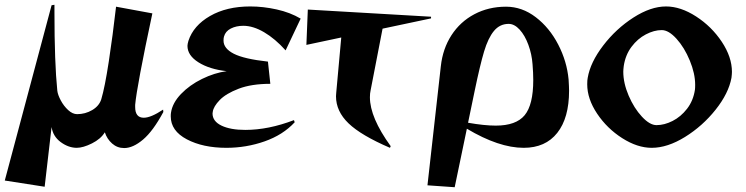

<svg xmlns="http://www.w3.org/2000/svg" viewBox="-33 -607 3123 804"><path d="M-13 149 183 -585 195 -587V-557Q195 -344 207 -227Q209 -210 221.5 -186.5Q234 -163 252.5 -146Q271 -129 290 -129Q324 -129 353 -146Q382 -163 391 -191Q406 -241 422.5 -349Q439 -457 453 -579L605 -551Q540 -246 533 -168V-159Q533 -114 569 -114Q599 -114 650 -148L651 -138Q608 -58 566 -22.5Q524 13 487 13Q458 13 436.5 -6Q415 -25 406 -53Q389 -25 352 -6.5Q315 12 288 12H286Q252 11 220.5 -12.5Q189 -36 183 -75L154 175Z M682 -120Q682 -130 683 -135Q689 -176 725 -213.5Q761 -251 813 -276.5Q865 -302 916 -309Q844 -317 798 -346Q752 -375 752 -415Q752 -422 756 -436Q777 -500 846.5 -540Q916 -580 1015 -580Q1069 -580 1125.5 -567.5Q1182 -555 1226 -529L1163 -396Q1119 -445 1073 -472Q1027 -499 986 -499Q956 -499 933.5 -487.5Q911 -476 905 -454Q903 -448 903 -437Q903 -404 946 -382Q989 -360 1089 -349L1099 -256Q1020 -256 966.5 -235.5Q913 -215 887 -188Q861 -161 858 -139L857 -132Q857 -99 894.5 -81Q932 -63 994 -63Q1091 -63 1198 -104L1201 -95Q1152 -42 1075 -15Q998 12 915 12Q817 12 749.5 -23.5Q682 -59 682 -120Z M1374 -204 1375 -219 1396 -450 1250 -419 1256 -567 1772 -537V-530L1569 -487L1519 -229Q1516 -216 1516 -200Q1516 -115 1603 5L1600 12Q1479 -40 1426.5 -90.5Q1374 -141 1374 -204Z M1757 169 1813 -330Q1821 -403 1857.5 -459.5Q1894 -516 1953.5 -547.5Q2013 -579 2086 -579Q2153 -579 2210.5 -535Q2268 -491 2304.5 -420.5Q2341 -350 2348 -274Q2350 -242 2350 -227Q2350 -113 2300.5 -50.5Q2251 12 2160 12Q2056 12 1922 -68L1871 177ZM2043 -81Q2128 -81 2164 -124.5Q2200 -168 2200 -272Q2200 -302 2197 -338Q2194 -380 2179.5 -419.5Q2165 -459 2143 -483Q2121 -507 2097 -507Q2060 -507 2035.5 -477.5Q2011 -448 1994 -391Q1977 -334 1955 -228L1927 -93Q1995 -81 2043 -81Z M2426 -254Q2426 -272 2428 -281Q2439 -346 2493 -416.5Q2547 -487 2619.5 -533.5Q2692 -580 2756 -580Q2817 -580 2882 -538Q2947 -496 2989.5 -432Q3032 -368 3032 -306Q3032 -297 3030 -281Q3018 -216 2963.5 -147.5Q2909 -79 2835.5 -33.5Q2762 12 2696 12Q2636 12 2572.5 -28.5Q2509 -69 2467.5 -131Q2426 -193 2426 -254ZM2716 -83Q2749 -83 2783.5 -100.5Q2818 -118 2844 -151.5Q2870 -185 2877 -231Q2878 -238 2878 -252Q2878 -299 2855.5 -353.5Q2833 -408 2800 -444.5Q2767 -481 2738 -481Q2706 -481 2671.5 -463Q2637 -445 2611.5 -411Q2586 -377 2579 -331Q2577 -315 2577 -307Q2577 -259 2599.5 -206.5Q2622 -154 2655 -118.5Q2688 -83 2716 -83Z"/></svg>

Font: Tiejili SC
Style: Regular
Weight: 400
Designer: Buernia
Foundry: Ershou Xiaoxi Press
Version: Version 1.100